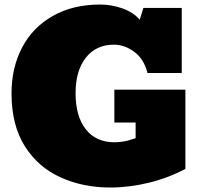

<svg xmlns="http://www.w3.org/2000/svg" viewBox="-20 -812 881 846"><path d="M464.8 14.2Q345.2 14.2 247.6 -30.3Q148.9 -74.2 89.8 -167Q30.8 -259.8 30.8 -400.9Q30.8 -513.2 77.1 -602.1Q123.5 -690.9 212.2 -741.5Q300.8 -792 420.9 -792Q471.7 -792 519.8 -774.9Q567.9 -757.8 595.7 -725.1L611.8 -776.9H780.8V-490.2H629.9Q614.7 -551.8 571.8 -583.5Q528.8 -615.2 481.9 -615.2Q403.8 -615.2 358.4 -558.1Q313 -501 313 -400.9Q313 -299.8 357.9 -242.4Q402.8 -185.1 484.9 -185.1Q504.4 -185.1 526.9 -189Q543.5 -191.9 558.1 -197Q572.8 -202.1 577.6 -203.1V-272H483.9V-417H796.9V-67.9Q721.7 -27.8 635.7 -6.8Q549.8 14.2 464.8 14.2Z"/></svg>

Font: Angkor
Style: Regular
Weight: 400
Designer: Danh Hong
Foundry: Danh Hong
Version: Version 8.000; ttfautohint (v1.8.3)